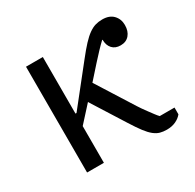

<svg xmlns="http://www.w3.org/2000/svg" viewBox="-124 -663 824 811"><g transform="rotate(-30 288.5 -258.0)"><path d="M88 -516H170V-240H175L318 -420Q344 -453 363.5 -474Q383 -495 400 -507Q417 -519 432.5 -523.5Q448 -528 466 -528Q501 -528 519.5 -508.5Q538 -489 538 -460Q538 -430 522.5 -412Q507 -394 480 -394Q454 -394 439.5 -410Q425 -426 425 -453H423Q409 -440 391 -421Q373 -402 355 -382L297 -317L410 -138Q415 -130 423 -118.5Q431 -107 440 -95Q449 -83 457.5 -71.5Q466 -60 473 -53H545V-20Q534 -6 515 3Q496 12 471 12Q453 12 438.5 8Q424 4 409.5 -7.5Q395 -19 379 -40Q363 -61 341 -96L240 -256L170 -179V0H88Z"/></g></svg>

Font: IBM Plex Serif
Style: Regular
Weight: 400
Designer: Mike Abbink, Paul van der Laan, Pieter van Rosmalen
Foundry: Bold Monday
Version: Version 3.001